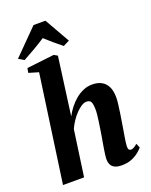

<svg xmlns="http://www.w3.org/2000/svg" viewBox="-188 -1142 982 1250"><g transform="rotate(-20 303.5 -516.5)"><path d="M434 10.5Q403 10.5 385 1.2Q367 -8 359.5 -24.2Q352 -40.5 352 -62Q352 -73 354.2 -90.5Q356.5 -108 360 -129.8Q363.5 -151.5 367.5 -174.5Q371.5 -197.5 375 -218Q378.5 -240 382.2 -263.5Q386 -287 389.2 -310.5Q392.5 -334 394.8 -355.8Q397 -377.5 396.5 -395Q396 -419 392.2 -432.5Q388.5 -446 380 -452Q371.5 -458 357.5 -458Q340.5 -458 321.8 -446Q303 -434 284 -414.2Q265 -394.5 248.2 -369.5Q231.5 -344.5 220 -318.5L175 0H29L134 -743.5L66 -763.5L72 -795L261.5 -817L286 -803L232 -401.5Q247 -430 267.8 -456.8Q288.5 -483.5 314.2 -504.8Q340 -526 369 -538.2Q398 -550.5 430.5 -550.5Q467.5 -550.5 494.2 -536.2Q521 -522 535.5 -492.5Q550 -463 550 -417Q550 -397 546.2 -367.5Q542.5 -338 537.5 -305.8Q532.5 -273.5 528 -246Q525 -227 521.5 -206Q518 -185 514.5 -164.5Q511 -144 508.5 -125.8Q506 -107.5 505.5 -94Q505.5 -76.5 511.2 -70.8Q517 -65 524 -65Q533 -65 543.2 -70.2Q553.5 -75.5 569.5 -89L582 -59Q575 -50 555.8 -33.2Q536.5 -16.5 506.2 -3Q476 10.5 434 10.5ZM34.5 -872.5 205 -1044.5H287.5L386.5 -870.5L343.5 -849Q314.5 -872 286.5 -896Q258.5 -920 232 -944Q194 -919 153.2 -895.5Q112.5 -872 72.5 -850Z"/></g></svg>

Font: Merriweather 60pt ExtraBold
Style: Italic
Weight: 800
Italic angle: -7.8°
Version: Version 2.101